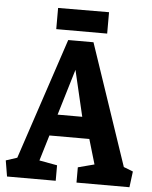

<svg xmlns="http://www.w3.org/2000/svg" viewBox="-62 -891 741 939"><g transform="rotate(5 308.0 -422.0)"><path d="M8 0 -5 -78 50 -96 248 -691H372L573 -96L619 -78L609 0H349V-75L429 -96L393 -218H197L159 -92L247 -76V0ZM228 -323H349L296 -549ZM185 -739V-843L435 -844V-739Z"/></g></svg>

Font: Kreon Light
Style: Regular
Weight: 300
Designer: Julia Petretta
Foundry: Julia Petretta and Eli Heuer
Version: Version 2.002